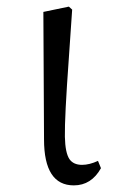

<svg xmlns="http://www.w3.org/2000/svg" viewBox="-20 -546 343 580"><path d="M203 14Q113 14 113 -125L111 -510L188 -526L198 -517Q194 -460 188 -371Q175 -191 176 -133Q177 -84 190 -65Q202 -48 228 -48Q250 -48 276 -60L285 -38Q256 14 203 14Z"/></svg>

Font: GenRyuMin TW R
Style: Regular
Weight: 400
Version: Version 1.501;PS 1;hotconv 16.6.51;makeotf.lib2.5.65220